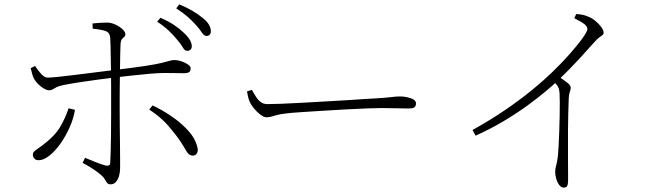

<svg xmlns="http://www.w3.org/2000/svg" viewBox="-20 -818 3040 876"><path d="M788 -637Q772 -657 750.5 -677.5Q729 -698 697 -719L712 -737Q749 -721 775.5 -703Q802 -685 818 -669Q855 -635 855 -607Q855 -597 849 -591.5Q843 -586 834 -586Q823 -586 814 -602Q805 -618 788 -637ZM874 -704Q856 -724 836 -741.5Q816 -759 784 -780L798 -798Q834 -783 860.5 -767Q887 -751 905 -736Q925 -720 933.5 -705Q942 -690 942 -675Q942 -665 936.5 -659.5Q931 -654 922 -654Q911 -654 901 -669.5Q891 -685 874 -704ZM368 -98Q390 -89 416 -78.5Q442 -68 461 -63Q470 -61 476 -63Q482 -65 483 -75Q484 -92 485 -128Q486 -164 486.5 -209Q487 -254 487 -298Q487 -342 487 -374Q487 -395 487 -424Q487 -453 486.5 -485Q486 -517 485.5 -548Q485 -579 484.5 -604Q484 -629 483 -643Q482 -668 464 -675.5Q446 -683 403 -687L402 -711Q419 -713 438.5 -714Q458 -715 471 -715Q490 -714 508.5 -705Q527 -696 539.5 -684Q552 -672 552 -662Q552 -654 546.5 -649.5Q541 -645 536 -639Q531 -633 530 -618Q529 -601 528.5 -570.5Q528 -540 527.5 -504Q527 -468 526.5 -433.5Q526 -399 526 -372Q526 -353 526 -317Q526 -281 526.5 -238.5Q527 -196 527.5 -155.5Q528 -115 528 -86.5Q528 -58 528 -51Q528 -32 523 -15Q518 2 508.5 12.5Q499 23 485 23Q474 23 469 17Q464 11 459.5 2Q455 -7 444 -17Q429 -31 404.5 -47Q380 -63 357 -75ZM120 -507 140 -517Q152 -498 168 -480.5Q184 -463 198 -464Q213 -464 242 -467Q271 -470 307.5 -474.5Q344 -479 380.5 -483.5Q417 -488 448 -492Q479 -496 497 -498Q589 -509 641.5 -517Q694 -525 719.5 -531.5Q745 -538 755.5 -541Q766 -544 774 -544Q791 -544 808.5 -538Q826 -532 838 -523.5Q850 -515 850 -508Q850 -494 843 -489Q836 -484 818 -484Q799 -484 777.5 -484.5Q756 -485 728 -485Q705 -485 663.5 -481.5Q622 -478 578 -473Q534 -468 500 -464Q468 -460 425.5 -454.5Q383 -449 341.5 -442.5Q300 -436 270 -430Q249 -426 238.5 -420.5Q228 -415 221 -410.5Q214 -406 203 -406Q194 -406 181 -413.5Q168 -421 155.5 -433Q143 -445 135 -459Q131 -467 127 -480Q123 -493 120 -507ZM805 -170Q787 -198 751 -240.5Q715 -283 661 -318L676 -337Q723 -315 766 -285Q809 -255 840 -220.5Q871 -186 880 -149Q885 -131 879 -119.5Q873 -108 859 -108Q842 -108 831 -127.5Q820 -147 805 -170ZM293 -324 322 -317Q316 -278 298 -237.5Q280 -197 256 -163Q232 -129 205.5 -108Q179 -87 156 -87Q143 -87 136.5 -95Q130 -103 130 -112Q130 -121 135.5 -126.5Q141 -132 150 -138Q159 -144 171 -153Q230 -197 254.5 -239Q279 -281 293 -324Z M1129 -408Q1138 -392 1147.5 -377Q1157 -362 1169.5 -352.5Q1182 -343 1200 -343Q1221 -343 1262 -344.5Q1303 -346 1355 -349Q1407 -352 1461.5 -355Q1516 -358 1565 -361Q1614 -364 1648 -366.5Q1682 -369 1692 -369Q1742 -372 1764.5 -375Q1787 -378 1806 -378Q1821 -378 1838 -374.5Q1855 -371 1866.5 -364Q1878 -357 1878 -346Q1878 -336 1872 -329.5Q1866 -323 1843 -323Q1818 -323 1789.5 -324Q1761 -325 1718 -325Q1701 -325 1658.5 -323.5Q1616 -322 1561 -319Q1506 -316 1450.5 -312.5Q1395 -309 1349.5 -306Q1304 -303 1282 -300Q1257 -297 1242.5 -293Q1228 -289 1218 -286Q1208 -283 1195 -283Q1184 -283 1168 -295Q1152 -307 1138.5 -323.5Q1125 -340 1119 -354Q1114 -367 1111.5 -377.5Q1109 -388 1107 -401Z M2600 -735 2609 -754Q2624 -753 2637.5 -750.5Q2651 -748 2664 -742Q2680 -736 2696 -723Q2712 -710 2723 -695Q2734 -680 2734 -669Q2734 -662 2729 -658Q2724 -654 2714.5 -647.5Q2705 -641 2691 -625Q2662 -592 2621.5 -548Q2581 -504 2525 -450Q2505 -431 2470 -401.5Q2435 -372 2387 -337Q2339 -302 2279 -266Q2219 -230 2150 -199L2136 -225Q2217 -270 2284.5 -316Q2352 -362 2407.5 -407.5Q2463 -453 2506 -495Q2549 -537 2580.5 -573Q2612 -609 2633 -637Q2660 -674 2660 -685Q2660 -696 2648 -706.5Q2636 -717 2600 -735ZM2502 -451 2525 -471Q2547 -457 2565.5 -443Q2584 -429 2584 -418Q2584 -410 2580 -399.5Q2576 -389 2575 -372Q2572 -297 2571.5 -224Q2571 -151 2571.5 -92.5Q2572 -34 2572 -2Q2572 24 2567.5 31Q2563 38 2552 38Q2540 38 2531 25.5Q2522 13 2517.5 -4Q2513 -21 2513 -34Q2513 -48 2517.5 -63Q2522 -78 2525 -103Q2527 -120 2528.5 -150.5Q2530 -181 2531.5 -217Q2533 -253 2533.5 -288.5Q2534 -324 2534 -352Q2534 -380 2533 -393Q2532 -410 2526.5 -421Q2521 -432 2502 -451Z"/></svg>

Font: Source Han Serif JP VF
Style: Regular
Weight: 250
Designer: Ryoko NISHIZUKA 西塚涼子 (kana & ideographs); Frank Grießhammer (Latin, Greek & Cyrillic); Wenlong ZHANG 张文龙 (bopomofo); San
Foundry: Adobe
Version: Version 2.001;hotconv 1.1.0;makeotfexe 2.6.0